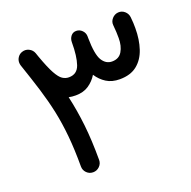

<svg xmlns="http://www.w3.org/2000/svg" viewBox="-121 -750 913 916"><g transform="rotate(-20 335.5 -292.0)"><path d="M200.2 45.9Q181.2 45.9 167.7 32.5Q154.3 19 154.3 0Q154.3 -86.9 147.7 -155.5Q141.1 -224.1 128.2 -285.2Q115.2 -346.2 95.5 -410.2Q75.7 -474.1 49.3 -551.3Q46.9 -559.1 46.9 -566.9Q46.9 -581.1 55.4 -593.3Q64 -605.5 77.6 -609.9Q95.7 -616.2 113 -607.7Q130.4 -599.1 136.7 -581.1Q140.1 -571.3 143.1 -562.5Q165.5 -500 182.4 -469.5Q199.2 -439 214.4 -429.2Q229.5 -419.4 246.6 -419.4Q288.6 -419.4 302.5 -460.2Q316.4 -501 316.4 -571.3V-571.8Q316.4 -589.8 326.7 -602.8Q336.9 -615.7 354 -615.7Q371.1 -615.7 383.8 -602.8Q396.5 -589.8 396.5 -571.8V-571.3Q396.5 -566.9 396.5 -563.5Q397.5 -481 416 -450.4Q434.6 -419.9 465.8 -419.9Q501 -419.9 517.1 -447Q533.2 -474.1 533.2 -514.2Q533.2 -530.3 532.5 -544.9Q531.7 -559.6 529.8 -580.6Q527.8 -599.1 540.8 -613.8Q553.7 -628.4 572.3 -629.9Q590.8 -631.3 605 -618.9Q619.1 -606.4 621.1 -587.9Q623 -569.8 623.5 -557.9Q624 -545.9 624 -531.2Q624 -473.6 608.6 -427.5Q593.3 -381.3 559.8 -354.5Q526.4 -327.6 471.7 -327.6Q432.1 -327.6 404.3 -345.2Q376.5 -362.8 357.9 -391.6Q340.8 -363.3 313.7 -345.2Q286.6 -327.1 247.6 -327.1Q228.5 -327.1 212.4 -330.6Q229 -257.3 237.8 -178.5Q246.6 -99.6 246.6 0Q246.6 19 232.9 32.5Q219.2 45.9 200.2 45.9Z"/></g></svg>

Font: Mikhak-DS1-FD Medium
Style: Regular
Weight: 500
Designer: Amin Abedi
Version: Version 3.2